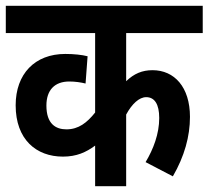

<svg xmlns="http://www.w3.org/2000/svg" viewBox="-20 -642 719 662"><path d="M679 -528V-622H0V-528H308V-254C280 -219 251 -196 209 -196C172 -196 140 -215 140 -278C140 -332 169 -361 219 -361C239 -361 259 -358 275 -354L282 -448C263 -453 234 -456 205 -456C100 -456 34 -387 34 -279C34 -161 105 -102 197 -102C244 -102 277 -117 308 -140V0H415V-247C435 -284 460 -307 484 -307C513 -307 529 -283 529 -235C529 -181 509 -128 482 -83L576 -34C616 -103 635 -172 635 -239C635 -342 581 -400 506 -400C470 -400 442 -388 415 -362V-528Z"/></svg>

Font: Noto Sans Devanagari UI Condensed SemiBold
Style: Regular
Weight: 600
Width: 3
Designer: Jelle Bosma - Monotype Design Team
Foundry: Monotype Imaging Inc.
Version: Version 2.003